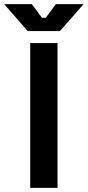

<svg xmlns="http://www.w3.org/2000/svg" viewBox="-80 -908 424 928"><path d="M66 0H198V-700H66ZM-60 -888 54 -758H210L324 -888H190L141 -822H123L74 -888Z"/></svg>

Font: Meta Space
Style: Bold
Weight: 700
Designer: Meta Pool / Florian Karsten
Foundry: Meta Pool / Florian Karsten
Version: Version 2.000;Glyphs 3.1.1 (3137)